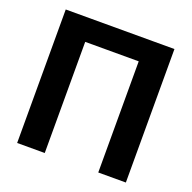

<svg xmlns="http://www.w3.org/2000/svg" viewBox="-126 -836 959 961"><g transform="rotate(20 353.5 -355.5)"><path d="M643 0V-711H64V0H211V-592H496V0Z"/></g></svg>

Font: Asimov
Style: Regular
Weight: 500
Designer: Google
Version: Version 2.000980; 2014